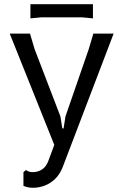

<svg xmlns="http://www.w3.org/2000/svg" viewBox="-20 -669 584 909"><path d="M103 136Q111 142 119.5 144Q128 146 136 146Q159 146 178.5 133.5Q198 121 208 95L237 17L26 -510H122L144 -436L266 -118L275 -61H281L290 -118L400 -436L422 -510H518L278 119Q264 156 241 178Q218 200 191 210Q164 220 136 220Q122 220 111.5 217.5Q101 215 91 211V146ZM124 -649H420V-582L368 -587H176L124 -582Z"/></svg>

Font: AR One Sans
Style: Regular
Weight: 400
Designer: Niteesh Yadav
Foundry: Niteesh Yadav
Version: Version 1.001;gftools[0.9.33]